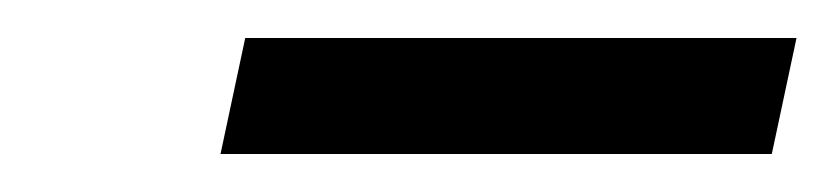

<svg xmlns="http://www.w3.org/2000/svg" viewBox="-20 -636 439 101"><path d="M386 -555H96L109 -616H399Z"/></svg>

Font: STIX Two Text Medium
Style: Italic
Weight: 500
Italic angle: -12°
Designer: Ross Mills, John Hudson & Paul Hanslow, Tiro Typeworks Ltd; with prior portions MicroPress Inc. and Coen Hoffman, Elsevi
Foundry: Tiro Typeworks Ltd
Version: Version 2.13 b171